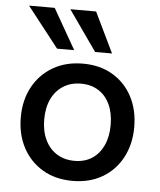

<svg xmlns="http://www.w3.org/2000/svg" viewBox="-53 -790 704 845"><g transform="rotate(5 298.5 -368.0)"><path d="M298.6 7.5Q222.7 7.5 166.3 -25.9Q109.9 -59.3 78.8 -117.7Q47.7 -176.2 47.7 -251.6Q47.7 -328 79.5 -386.3Q111.3 -444.6 168.1 -477.6Q224.9 -510.6 300 -510.6Q375.9 -510.6 431.8 -477.3Q487.7 -443.9 518.3 -385.6Q548.9 -327.2 548.9 -251.6Q548.9 -176.2 517.6 -117.4Q486.3 -58.5 430 -25.5Q373.7 7.5 298.6 7.5ZM299.3 -81.1Q344 -81.1 376.4 -101.9Q408.8 -122.8 426.7 -161.3Q444.7 -199.8 444.7 -251.6Q444.7 -304.1 427.1 -342.2Q409.6 -380.4 376.8 -401.2Q344 -422.1 299.3 -422.1Q254.9 -422.1 221.5 -401.2Q188.1 -380.4 169.6 -342.2Q151.2 -304.1 151.2 -251.6Q151.2 -199.8 169.6 -161.3Q188.1 -122.8 221.5 -101.9Q254.9 -81.1 299.3 -81.1ZM180.4 -566.3 41.1 -744.3H154.4L256.1 -566.3ZM348.5 -566.3 223.5 -744.3H337.3L423.3 -566.3Z"/></g></svg>

Font: REM Medium
Style: Regular
Weight: 500
Designer: Octavio Pardo
Foundry: Ashler Design
Version: Version 1.005;gftools[0.9.28]